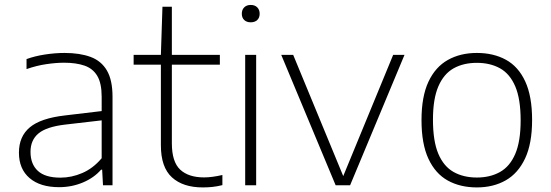

<svg xmlns="http://www.w3.org/2000/svg" viewBox="-20 -768 2283 796"><path d="M225 8Q146.5 8 102.5 -29.8Q58.5 -67.5 58.5 -135Q58.5 -202.5 103.8 -240.2Q149 -278 250 -289.5L401.5 -307.5V-367Q401.5 -423 383.2 -453.5Q365 -484 330.2 -496Q295.5 -508 245.5 -508Q212.5 -508 171.8 -502Q131 -496 90 -481.5V-523Q124 -535.5 166.2 -542Q208.5 -548.5 247.5 -548.5Q311 -548.5 355.5 -532Q400 -515.5 423.2 -475.8Q446.5 -436 446.5 -366.5V0H407L403.5 -64.5H399Q370 -31 323.8 -11.5Q277.5 8 225 8ZM106.5 -138.5Q106.5 -87.5 137 -59.5Q167.5 -31.5 230.5 -31.5Q277 -31.5 321.5 -50.8Q366 -70 401.5 -112V-269L250.5 -251.5Q173 -242.5 139.8 -215Q106.5 -187.5 106.5 -138.5Z M820.5 9Q738.5 9 692.8 -32.8Q647 -74.5 647 -166V-500H534V-540.5H647L653.5 -740H692.5V-540.5H891.5V-500H692.5V-174Q692.5 -97 727 -64.8Q761.5 -32.5 826 -32.5Q858.5 -32.5 902 -42.5V-0.5Q879.5 5 860.5 7Q841.5 9 820.5 9Z M996.5 0V-540.5H1042V0ZM1019.5 -675.5Q1002.5 -675.5 992.5 -685Q982.5 -694.5 982.5 -711Q982.5 -727.5 992.5 -737.5Q1002.5 -747.5 1019.5 -747.5Q1036.5 -747.5 1046.5 -737.5Q1056.5 -727.5 1056.5 -711Q1056.5 -694.5 1046.5 -685Q1036.5 -675.5 1019.5 -675.5Z M1371.5 0 1146 -540.5H1195.5L1403 -38L1610 -540.5H1657L1431.5 0Z M1957 9Q1888 9 1836.5 -19.5Q1785 -48 1756.2 -109.8Q1727.5 -171.5 1727.5 -270Q1727.5 -367.5 1756.2 -429Q1785 -490.5 1836.8 -519.5Q1888.5 -548.5 1957 -548.5Q2026 -548.5 2077.5 -520.2Q2129 -492 2157.5 -430.5Q2186 -369 2186 -270.5Q2186 -173 2157 -111.2Q2128 -49.5 2076.5 -20.2Q2025 9 1957 9ZM1957 -32Q2012 -32 2053 -55Q2094 -78 2116.2 -130Q2138.5 -182 2138.5 -269Q2138.5 -357.5 2116.2 -409.8Q2094 -462 2053 -484.8Q2012 -507.5 1957 -507.5Q1901.5 -507.5 1860.8 -484.8Q1820 -462 1797.5 -410.2Q1775 -358.5 1775 -271.5Q1775 -183 1797.2 -130.5Q1819.5 -78 1860.5 -55Q1901.5 -32 1957 -32Z"/></svg>

Font: Encode Sans SmExp XLt
Style: Regular
Weight: 200
Width: 6
Designer: Multiple Designers
Foundry: Impallari Type
Version: Version 3.002; ttfautohint (v1.8.3) -l 8 -r 50 -G 200 -x 14 